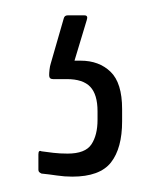

<svg xmlns="http://www.w3.org/2000/svg" viewBox="-20 -37 209 250"><path d="M74 193Q64 193 54 191.5Q44 190 34 189Q32 188 31 187Q30 186 30 184V164Q30 158 34 160Q41 161 49.5 162Q58 163 68 163Q91 163 99 151Q107 139 107 119V108Q107 86 97.5 76Q88 66 67 66H49Q44 66 44 61Q44 58 44.5 53.5Q45 49 46 46L63 -13Q64 -17 68 -17H90Q95 -17 93 -11L77 42H85Q109 42 124 56.5Q139 71 139 105V121Q139 156 124.5 174.5Q110 193 74 193Z"/></svg>

Font: Sofia Sans Condensed ExtraLight
Style: Regular
Weight: 250
Version: Version 4.100